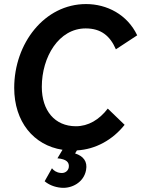

<svg xmlns="http://www.w3.org/2000/svg" viewBox="-20 -728 696 946"><path d="M281 197C333 202 393 171 404 110C412 68 391 41 350 28L359 13C452 8 536 -40 594 -113L511 -193C469 -138 415 -106 354 -106C250 -106 186 -183 186 -300C186 -448 270 -588 402 -588C477 -588 522 -552 551 -485L656 -554C607 -657 506 -708 404 -708C199 -708 50 -514 50 -295C50 -129 145 -12 288 10L263 52C308 56 322 72 319 96C316 115 299 127 278 124C258 122 244 112 236 101L200 165C220 182 248 194 281 197Z"/></svg>

Font: Fixel Text 20240404 SemiBold
Style: Italic
Weight: 600
Width: 4
Italic angle: -10°
Designer: AlfaBravo + MacPaw
Foundry: Kyrylo Tkachov, Marchela Mozhyna, Serhii Makarenko, Maria Weinstein, Zakhar Kryvoshyya
Version: Version 1.211;Glyphs 3.2 (3225)